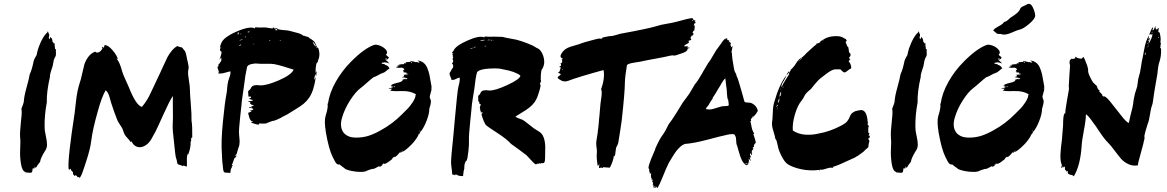

<svg xmlns="http://www.w3.org/2000/svg" viewBox="-20 -860 6031 992"><path d="M269.5 -606.7Q268.6 -602.9 268.6 -596.7Q268.6 -590.5 269 -584.8Q269.5 -579 268.6 -573.3Q267.6 -569.5 265.7 -566.7Q257.1 -554.3 254.3 -529.5Q253.3 -520 245.2 -497.6Q237.1 -475.2 238.1 -462.9Q220 -383.8 221.9 -331.4Q209.5 -265.7 210.5 -205.7Q210.5 -196.2 211.4 -186.7Q212.4 -177.1 217.6 -153.3Q222.9 -129.5 222.9 -112.4Q222.9 -95.2 213.3 -81L212.4 -80Q189.5 -42.9 187.6 -25.7Q186.7 -21.9 178.1 -11.9Q169.5 -1.9 168.6 4.8L166.7 2.9L164.8 1.9V4.8L165.7 7.6Q163.8 8.6 161.9 5.7Q161.9 2.9 159 0Q158.1 1.9 159 5.2Q160 8.6 158.6 9.5Q157.1 10.5 152.9 10Q148.6 9.5 148.6 10.5Q148.6 11.4 148.1 17.1Q147.6 22.9 146.2 27.1Q144.8 31.4 140 32.4Q135.2 33.3 125.2 31.9Q115.2 30.5 111.4 31.4L112.4 30.5Q112.4 29.5 111.4 28.6Q94.3 24.8 88.1 -14.8Q81.9 -54.3 84.3 -92.4Q86.7 -130.5 83.8 -152.4Q81.9 -174.3 89.5 -244.8Q94.3 -281.9 90.5 -298.1Q101 -323.8 102.9 -333.3Q103.8 -360 117.1 -407.6Q130.5 -455.2 133.3 -475.2Q137.1 -482.9 140 -491.4Q142.9 -500 145.2 -507.6Q147.6 -515.2 149.5 -524.3Q151.4 -533.3 153.3 -541.4Q155.2 -549.5 159 -557.6Q162.9 -565.7 166.7 -571.4Q166.7 -572.4 167.6 -572.4Q167.6 -574.3 169.5 -577.1Q171.4 -589.5 178.1 -611.4Q180 -617.1 181.9 -621Q190.5 -645.7 202.9 -665.7Q215.2 -685.7 221.9 -689.5Q225.7 -693.3 226.7 -698.1Q228.6 -698.1 229.5 -693.3L230.5 -689.5Q230.5 -690.5 231.4 -687.6Q233.3 -682.9 234.3 -682.9Q235.2 -677.1 232.9 -669.5Q230.5 -661.9 237.1 -657.1Q237.1 -660 239 -663.8Q241 -667.6 240 -669.5Q244.8 -668.6 243.8 -664.8L246.7 -661.9L249.5 -659Q248.6 -653.3 250.5 -651.4Q252.4 -649.5 250.5 -644.8L254.3 -641.9H253.3Q256.2 -641 256.2 -639Q258.1 -637.1 259 -634.3Q261.9 -635.2 263.8 -636.2Q262.9 -631.4 261.9 -628.6Q262.9 -622.9 263.8 -614.3Q263.8 -610.5 264.8 -604.8Q266.7 -605.7 269.5 -606.7Z M969.5 -237.1Q974.3 -210.5 973.3 -149.5Q969.5 -150.5 968.1 -145.7Q966.7 -141 967.6 -136.2Q968.6 -131.4 966.7 -129.5L964.8 -128.6Q966.7 -99 952.4 -61.9L951.4 -62.9L949.5 -64.8Q947.6 -59 946.7 -53.3Q944.8 -44.8 945.7 -22.9Q946.7 0 943.8 1Q942.9 1 941 0Q938.1 -1.9 927.6 -4.8Q926.7 -4.8 925.7 -2.9L923.8 -1.9Q919 -5.7 906.7 -8.6Q900 -10.5 898.1 -12.4Q896.2 -14.3 895.2 -21.4Q894.3 -28.6 893.3 -31.4Q890.5 -41 887.6 -51.4Q885.7 -59 879 -125.7Q870.5 -192.4 872.4 -219Q874.3 -243.8 873.3 -290.5Q872.4 -337.1 873.3 -361.9H871.4Q852.4 -331.4 824.3 -268.6Q796.2 -205.7 782.9 -179Q781 -175.2 773.8 -162.9Q766.7 -150.5 763.3 -143.8Q760 -137.1 752.9 -128.1Q745.7 -119 738.1 -113.3Q730.5 -107.6 721.9 -103.8Q701.9 -95.2 684.8 -102.9Q667.6 -110.5 660 -129.5Q658.1 -127.6 654.3 -126.7Q650.5 -134.3 640 -145.2Q629.5 -156.2 626.7 -161Q621.9 -167.6 617.6 -181Q613.3 -194.3 610.5 -199Q607.6 -204.8 597.1 -220Q586.7 -235.2 583.8 -245.7Q568.6 -283.8 554.3 -328.6Q553.3 -331.4 550 -343.8Q546.7 -356.2 544.3 -363.8Q541.9 -371.4 536.7 -381Q531.4 -390.5 525.7 -393.3Q505.7 -359 485.7 -286.7Q458.1 -189.5 451.4 -132.4Q446.7 -91.4 425.7 -27.6Q422.9 -19 416.7 0Q410.5 19 405.2 33.3Q400 47.6 392.4 59Q386.7 54.3 383.8 54.3L382.9 55.2L381 56.2Q380 55.2 378.6 51.9Q377.1 48.6 373.3 46.7Q369.5 43.8 363.8 49.5Q362.9 44.8 361.9 43.8Q361 42.9 360 42.9Q359 42.9 358.1 41.9Q357.1 41 357.1 38.1Q357.1 36.2 357.1 30.5Q354.3 26.7 352.4 24.3Q350.5 21.9 349.5 21.9Q348.6 21.9 348.1 21Q347.6 20 347.6 19Q345.7 17.1 345.7 13.3Q343.8 10.5 341 14.3Q339 17.1 337.1 16.7Q335.2 16.2 334.3 10.5Q329.5 -41 365.7 -276.2Q367.6 -287.6 371.4 -325.7Q375.2 -363.8 380.5 -388.6Q385.7 -413.3 393.3 -436.2Q398.1 -449.5 404.3 -478.6Q410.5 -507.6 415.7 -526.2Q421 -544.8 435.2 -564.8Q449.5 -584.8 471.4 -593.3Q479 -586.7 484.8 -588.6Q498.1 -589.5 509.5 -609.5Q509.5 -610.5 508.6 -611.9Q507.6 -613.3 506.7 -614.8Q505.7 -616.2 506.7 -617.1Q507.6 -618.1 511.9 -615.7Q516.2 -613.3 517.1 -614.3Q518.1 -615.2 518.6 -621Q519 -626.7 521 -626.7Q539 -627.6 562.4 -599.5Q585.7 -571.4 588.6 -554.3Q584.8 -554.3 581.9 -559V-558.1L585.7 -552.4Q598.1 -539 611.4 -490.5Q616.2 -474.3 629.5 -445.7Q642.9 -417.1 645.7 -409.5Q682.9 -315.2 713.3 -307.6Q741.9 -341.9 760 -382.9Q764.8 -392.4 806.7 -481.9Q809.5 -487.6 823.3 -518.1Q837.1 -548.6 845.2 -564.8Q853.3 -581 869 -599.5Q884.8 -618.1 900 -622.9V-620L921 -614.3L927.6 -605.7Q935.2 -597.1 936.2 -595.2Q941 -585.7 944.3 -566.2Q947.6 -546.7 949.5 -542.9Q949.5 -539 952.9 -525.2Q956.2 -511.4 954.3 -507.6Q950.5 -489.5 951.9 -475.2Q953.3 -461 957.1 -437.1Q961 -413.3 961 -402.9Q961 -379 965.7 -323.3Q970.5 -267.6 969.5 -237.1Z M1621.9 -544.8Q1625.7 -542.9 1619 -537.1Q1618.1 -536.2 1617.1 -535.2Q1613.3 -530.5 1611.4 -510Q1609.5 -489.5 1611.4 -482.9L1613.3 -486.7Q1613.3 -491.4 1614.3 -491.4L1616.2 -489.5Q1616.2 -488.6 1613.3 -465.7Q1611.4 -466.7 1611.9 -471.4Q1612.4 -476.2 1610.5 -477.1Q1605.7 -467.6 1602.9 -450.5L1605.7 -449.5Q1605.7 -455.2 1611.4 -461Q1601.9 -390.5 1577.1 -355.2Q1564.8 -337.1 1548.6 -323.8Q1532.4 -310.5 1506.7 -295.2Q1481 -280 1471.4 -273.3Q1464.8 -268.6 1451.4 -262.4Q1438.1 -256.2 1431.4 -251.4Q1424.8 -247.6 1409 -241Q1393.3 -234.3 1388.6 -235.2Q1387.6 -235.2 1381.4 -232.9Q1375.2 -230.5 1369 -228.1Q1362.9 -225.7 1362.9 -226.7Q1361.9 -221.9 1343.3 -221.4Q1324.8 -221 1321 -222.9Q1321 -221.9 1319.5 -220Q1318.1 -218.1 1318.1 -217.1Q1312.4 -214.3 1296.7 -220Q1281 -225.7 1279 -225.7Q1278.1 -227.6 1278.1 -229.5Q1285.7 -228.6 1288.6 -230.5Q1273.3 -233.3 1268.1 -253.3Q1262.9 -273.3 1261.9 -275.2Q1266.7 -275.2 1263.8 -279Q1274.3 -279 1281 -287.6Q1272.4 -287.6 1271.4 -290.5Q1273.3 -290.5 1275.2 -290.5Q1277.1 -290.5 1279.5 -291Q1281.9 -291.4 1284.3 -291.9Q1286.7 -292.4 1287.6 -293.3L1289.5 -294.3Q1284.8 -301 1277.1 -301.9Q1274.3 -301.9 1272.4 -301.9Q1270.5 -301.9 1268.6 -302.9Q1266.7 -303.8 1266.7 -305.7Q1266.7 -306.7 1271.4 -306.2Q1276.2 -305.7 1279.5 -305.2Q1282.9 -304.8 1282.9 -307.6Q1279 -308.6 1277.1 -310.5Q1277.1 -311.4 1285.7 -312.4L1292.4 -314.3Q1292.4 -315.2 1281.9 -318.6Q1271.4 -321.9 1271.4 -330.5Q1272.4 -330.5 1274.3 -330.5L1276.2 -331.4L1260 -334.3L1264.8 -336.2Q1281.9 -338.1 1286.7 -341Q1286.7 -343.8 1276.7 -346.2Q1266.7 -348.6 1266.2 -349.5Q1265.7 -350.5 1271.4 -352.4Q1277.1 -353.3 1277.1 -359Q1277.1 -361 1274.3 -361Q1271.4 -361 1267.6 -361Q1263.8 -361 1262.9 -361.9Q1263.8 -366.7 1262.9 -373.3Q1261.9 -380 1261.9 -383.8Q1261.9 -390.5 1267.6 -394.3Q1273.3 -398.1 1274.3 -401Q1280 -416.2 1294.3 -419Q1308.6 -421.9 1322.9 -419Q1356.2 -417.1 1421 -445.2Q1485.7 -473.3 1497.1 -500Q1435.2 -521 1397.1 -528.6Q1381.9 -531.4 1352.9 -530.5Q1323.8 -529.5 1309.5 -531.4Q1297.1 -533.3 1277.6 -528.6Q1258.1 -523.8 1256.2 -512.4Q1246.7 -470.5 1241.9 -425.7Q1240 -412.4 1237.1 -391.4Q1234.3 -370.5 1231.4 -351.9Q1228.6 -333.3 1227.6 -317.1Q1227.6 -316.2 1220.5 -251.9Q1213.3 -187.6 1215.2 -166.7Q1215.2 -161.9 1216.7 -149.5Q1218.1 -137.1 1218.1 -131Q1218.1 -124.8 1217.1 -114.8Q1216.2 -104.8 1211.4 -95.2Q1209.5 -85.7 1202.9 -64.8L1197.1 -59V-52.4L1202.9 -58.1L1199 -48.6Q1192.4 -45.7 1189.5 -38.6Q1186.7 -31.4 1183.8 -21.9Q1181 -12.4 1177.1 -7.6L1182.9 -6.7Q1181.9 -5.7 1176.2 3.8Q1179 5.7 1179 6.7Q1174.3 6.7 1172.4 16.2Q1170.5 25.7 1170.5 33.3Q1161 32.4 1154.8 32.4Q1148.6 32.4 1143.8 31.9Q1139 31.4 1136.2 26.7Q1133.3 21.9 1132.4 10.5Q1126.7 -37.1 1126.7 -60Q1121 -128.6 1132.4 -238.1Q1141.9 -333.3 1149.5 -371.4Q1151.4 -379 1152.4 -389Q1153.3 -399 1153.8 -406.7Q1154.3 -414.3 1155.7 -423.8Q1157.1 -433.3 1159 -441Q1160 -445.7 1164.3 -457.1Q1168.6 -468.6 1170 -476.2Q1171.4 -483.8 1170.5 -491.4Q1163.8 -490.5 1142.4 -484.3Q1121 -478.1 1106.7 -481Q1113.3 -485.7 1108.1 -497.6Q1102.9 -509.5 1103.8 -515.2Q1108.6 -517.1 1109 -519.5Q1109.5 -521.9 1108.6 -524.8Q1107.6 -527.6 1112.4 -531.4Q1115.2 -530.5 1116.2 -535.2Q1117.1 -540 1120 -540Q1126.7 -549.5 1121.9 -563.8Q1121 -562.9 1119 -558.6Q1117.1 -554.3 1116.7 -553.3Q1116.2 -552.4 1114.3 -553.3L1117.1 -561Q1120 -568.6 1122.9 -578.6Q1125.7 -588.6 1123.8 -595.2Q1122.9 -593.3 1121.9 -594.3Q1111.4 -601 1120 -612.4Q1121 -614.3 1122.9 -616.2Q1121.9 -616.2 1119.5 -614.8Q1117.1 -613.3 1116.2 -613.3Q1118.1 -626.7 1122.9 -636.2Q1133.3 -666.7 1201.9 -696.7Q1270.5 -726.7 1297.1 -713.3Q1297.1 -717.1 1298.1 -719Q1314.3 -717.1 1353.3 -718.1Q1355.2 -718.1 1372.4 -714.8Q1389.5 -711.4 1391.4 -715.2Q1389.5 -716.2 1387.6 -718.1Q1394.3 -717.1 1398.1 -716.2Q1398.1 -715.2 1397.1 -714.3Q1397.1 -714.3 1397.1 -712.4Q1397.1 -712.4 1411.4 -714.3Q1412.4 -709.5 1424.8 -707.1Q1437.1 -704.8 1453.3 -703.8Q1469.5 -702.9 1474.3 -701Q1478.1 -700 1485.7 -698.1Q1493.3 -696.2 1496.7 -695.2Q1500 -694.3 1507.1 -692.4Q1514.3 -690.5 1518.6 -689.5Q1522.9 -688.6 1529 -686.2Q1535.2 -683.8 1540 -680.5Q1544.8 -677.1 1549.5 -674.3Q1549.5 -677.1 1551.4 -675.2Q1552.4 -674.3 1552.9 -674.3Q1553.3 -674.3 1554.3 -674.3L1558.1 -673.3L1559 -672.4Q1561 -671.4 1562.9 -671.4Q1568.6 -670.5 1571.9 -669Q1575.2 -667.6 1578.1 -663.8Q1581 -660 1584.8 -657.1L1581.9 -661.9Q1582.9 -661 1599 -649.5Q1606.7 -643.8 1612.4 -628.6Q1618.1 -613.3 1624.8 -610.5Q1637.1 -575.2 1621.9 -544.8ZM1361 -660Q1359 -657.1 1360 -655.2Q1361 -653.3 1358.1 -653.3Q1357.1 -654.3 1357.1 -653.3Q1354.3 -651.4 1354.3 -653.3Q1348.6 -652.4 1348.6 -654.8Q1348.6 -657.1 1350.5 -661.9Q1353.3 -660 1361 -660ZM1341 -692.4 1348.6 -690.5Q1344.8 -688.6 1341 -692.4ZM1349.5 -698.1Q1343.8 -695.2 1340 -700ZM1341.9 -678.1Q1338.1 -676.2 1336.2 -679ZM1340 -670.5Q1337.1 -669.5 1336.2 -671.4ZM1333.3 -701Q1340 -701.9 1338.1 -696.2L1332.4 -697.1ZM1334.3 -677.1Q1329.5 -674.3 1325.7 -678.1ZM1332.4 -690.5H1324.8V-691.4L1326.7 -692.4Q1326.7 -691.4 1329.5 -691.4Q1332.4 -692.4 1332.4 -690.5ZM1316.2 -701Q1315.2 -701 1315.2 -700ZM1315.2 -700Q1316.2 -701 1321 -700.5Q1325.7 -700 1327.6 -700Q1322.9 -694.3 1315.2 -698.1ZM1322.9 -693.3H1320ZM1311.4 -699Q1307.6 -697.1 1305.7 -700ZM1304.8 -674.3 1298.1 -675.2 1303.8 -680Q1304.8 -678.1 1304.8 -674.3ZM1304.8 -658.1Q1304.8 -656.2 1301.9 -656.2Q1298.1 -655.2 1298.1 -657.1Q1298.1 -658.1 1300 -659ZM1273.3 -697.1Q1296.2 -699 1300 -701Q1290.5 -691.4 1273.3 -696.2ZM1262.9 -697.1Q1261.9 -696.2 1260 -695.7Q1258.1 -695.2 1258.1 -694.3H1261V-692.4Q1267.6 -693.3 1271.4 -696.2ZM1249.5 -670.5Q1246.7 -672.4 1244.8 -672.4Q1245.7 -666.7 1248.6 -665.7ZM1228.6 -661 1226.7 -659Q1227.6 -660 1223.8 -661.9L1225.7 -663.8Q1227.6 -661.9 1228.6 -661ZM1224.8 -687.6Q1224.8 -686.7 1223.3 -684.8Q1221.9 -682.9 1223.8 -681.9Q1223.8 -682.9 1225.7 -683.8Q1227.6 -685.7 1225.7 -686.7ZM1206.7 -689.5H1204.8Q1212.4 -686.7 1215.2 -692.4Q1211.4 -693.3 1206.7 -689.5ZM1206.7 -661 1198.1 -659Q1202.9 -664.8 1206.7 -662.9ZM1208.6 -673.3Q1203.8 -672.4 1201.9 -672.4Q1203.8 -676.2 1208.6 -675.2ZM1210.5 -681.9Q1214.3 -684.8 1216.2 -687.6Q1208.6 -689.5 1206.7 -682.9ZM1211.4 -678.1Q1212.4 -679 1215.2 -683.8L1216.2 -681V-680L1214.3 -679ZM1219 -622.9 1226.7 -629.5 1223.8 -630.5Q1221.9 -628.6 1219 -627.1Q1216.2 -625.7 1215.2 -623.8ZM1231.4 -653.3Q1232.4 -654.3 1233.3 -656.2Q1223.8 -656.2 1215.2 -650.5Q1217.1 -650.5 1221 -651.4Q1224.8 -652.4 1228.1 -653.3Q1231.4 -654.3 1231.4 -653.3ZM1234.3 -663.8 1233.3 -661.9 1230.5 -661Q1231.4 -661.9 1235.2 -665.7H1236.2H1237.1ZM1239 -655.2 1236.2 -656.2Q1238.1 -662.9 1244.8 -660Q1243.8 -659 1241.9 -657.6Q1240 -656.2 1239 -655.2ZM1246.7 -643.8Q1245.7 -643.8 1245.7 -644.8Q1242.9 -645.7 1242.9 -646.7Q1242.9 -647.6 1242.9 -649.5Q1246.7 -646.7 1247.6 -647.6ZM1250.5 -655.2 1245.7 -656.2Q1249.5 -660 1251.4 -659ZM1252.4 -659Q1253.3 -664.8 1261 -663.8Q1255.2 -658.1 1252.4 -659ZM1259 -634.3 1255.2 -635.2Q1258.1 -639 1261.9 -637.1ZM1270.5 -661.9 1271.4 -665.7Q1273.3 -664.8 1274.3 -662.9Q1271.4 -663.8 1270.5 -661.9ZM1277.1 -666.7Q1278.1 -665.7 1285.7 -668.6ZM1281 -656.2Q1289.5 -661 1292.4 -656.2H1289.5Q1286.7 -656.2 1284.3 -655.7Q1281.9 -655.2 1281 -656.2ZM1293.3 -630.5Q1294.3 -633.3 1290.5 -634.3L1289.5 -631.4ZM1277.1 -673.3 1272.4 -674.3Q1281 -680 1296.2 -677.1L1287.6 -676.2Q1279 -674.3 1277.1 -673.3ZM1311.4 -634.3H1308.6L1306.7 -633.3Q1303.8 -633.3 1304.8 -633.3Q1304.8 -635.2 1297.1 -635.2Q1298.1 -636.2 1298.1 -637.6Q1298.1 -639 1299 -640Q1297.1 -641 1302.9 -641.9Q1304.8 -641.9 1309.5 -641Q1313.3 -641 1313.3 -641.9Q1322.9 -639 1311.4 -634.3ZM1316.2 -654.3Q1313.3 -658.1 1310.5 -659L1316.2 -663.8Q1320 -659 1321 -659ZM1314.3 -670.5H1318.1Q1316.2 -668.6 1314.3 -670.5ZM1307.6 -675.2 1308.6 -679Q1311.4 -678.1 1321.9 -677.1Q1317.1 -673.3 1307.6 -675.2ZM1326.7 -652.4Q1321 -653.3 1324.8 -661.9Q1327.6 -657.1 1326.7 -652.4ZM1332.4 -661.9Q1333.3 -661.9 1334.3 -661Q1340 -658.1 1338.1 -656.2L1340 -654.3Q1339 -653.3 1336.7 -652.9Q1334.3 -652.4 1334.3 -651.4Q1330.5 -653.3 1329.5 -654.8Q1328.6 -656.2 1330.5 -658.6Q1332.4 -661 1332.4 -661.9ZM1341 -636.2Q1330.5 -633.3 1331.4 -639L1341.9 -638.1ZM1341.9 -658.1Q1342.9 -661.9 1346.7 -661L1344.8 -657.1ZM1357.1 -646.7Q1350.5 -642.9 1346.7 -648.6ZM1353.3 -638.1 1361.9 -636.2Q1357.1 -633.3 1353.3 -638.1ZM1376.2 -649.5Q1378.1 -653.3 1371.4 -652.4V-649.5ZM1376.2 -635.2 1382.9 -634.3Q1379 -632.4 1376.2 -635.2ZM1382.9 -652.4 1370.5 -658.1Q1371.4 -659 1373.8 -659.5Q1376.2 -660 1377.1 -661Q1381.9 -658.1 1382.9 -658.1ZM1430.5 -649.5Q1430.5 -655.2 1423.8 -653.3Q1425.7 -651.4 1430.5 -649.5ZM1396.2 -658.1Q1405.7 -655.2 1406.7 -653.3Q1404.8 -654.3 1401.9 -654.3Q1399 -654.3 1397.6 -655.2Q1396.2 -656.2 1396.2 -658.1ZM1406.7 -703.8H1414.3L1410.5 -708.6L1407.6 -710.5L1403.8 -708.6Q1399 -703.8 1406.7 -703.8ZM1423.8 -639Q1431.4 -640 1431.4 -634.3Q1425.7 -636.2 1423.8 -639ZM1432.4 -660ZM1431.4 -660 1432.4 -663.8 1442.9 -660Q1440 -658.1 1431.4 -660ZM1612.4 -619Q1611.4 -621 1611.4 -622.9L1612.4 -621.9Q1602.9 -640 1595.2 -644.8Q1602.9 -623.8 1612.4 -619ZM1613.3 -612.4 1616.2 -610.5 1615.2 -616.2 1613.3 -615.2Z M2207.6 -401.9Q2209.5 -401.9 2209.5 -403.8Q2209.5 -405.7 2210.5 -406.7Q2210.5 -399 2206.7 -385.7Q2202.9 -372.4 2201 -364.3Q2199 -356.2 2204.8 -344.8Q2208.6 -339 2203.8 -318.1Q2203.8 -318.1 2198.1 -297.1Q2198.1 -272.4 2184.3 -236.7Q2170.5 -201 2153.3 -179Q2153.3 -179 2153.3 -183.8Q2152.4 -181 2151 -177.1Q2149.5 -173.3 2147.6 -170Q2145.7 -166.7 2143.8 -162.9Q2141.9 -163.8 2142.4 -166.2Q2142.9 -168.6 2141 -169.5Q2140 -161.9 2141 -160Q2126.7 -134.3 2106.2 -113.3Q2085.7 -92.4 2072.4 -83.3Q2059 -74.3 2058.1 -75.2Q2057.1 -80 2061 -82.9Q2059 -83.8 2057.6 -80Q2056.2 -76.2 2052.9 -72.4Q2049.5 -68.6 2048.6 -69.5Q2049.5 -74.3 2052.4 -77.1L2049.5 -75.2Q2045.7 -73.3 2040 -66.2Q2034.3 -59 2028.1 -53.8Q2021.9 -48.6 2018.1 -47.6V-51.4Q2015.2 -49.5 2012.9 -47.1Q2010.5 -44.8 2005.7 -42.9Q2004.8 -41.9 2009.5 -41Q2007.6 -39 2001.4 -34.3Q1995.2 -29.5 1991.9 -27.1Q1988.6 -24.8 1983.3 -21Q1978.1 -17.1 1972.9 -15.2Q1967.6 -13.3 1961.9 -12.4Q1961.9 -14.3 1962.9 -15.2Q1961.9 -16.2 1961 -17.1Q1959 -10.5 1951.4 -3.3Q1943.8 3.8 1938.1 0L1944.8 -4.8Q1943.8 -4.8 1934.8 0.5Q1925.7 5.7 1916.7 10Q1907.6 14.3 1904.8 12.4L1898.1 14.3Q1891.4 16.2 1884.3 18.6Q1877.1 21 1876.2 21.9Q1862.9 31.4 1818.1 26.7Q1774.3 21 1758.1 9.5Q1762.9 9.5 1763.8 9.5Q1758.1 8.6 1752.9 4.3Q1747.6 0 1741 -4.8Q1734.3 -9.5 1731.4 -12.4Q1730.5 -9.5 1734.3 -8.6Q1727.6 -9.5 1722.9 -11.9Q1718.1 -14.3 1714.8 -19.5Q1711.4 -24.8 1709.5 -28.1Q1707.6 -31.4 1704.3 -38.6Q1701 -45.7 1699 -48.6Q1679 -88.6 1663.8 -175.2Q1654.3 -232.4 1661.9 -260Q1678.1 -310.5 1671.4 -324.8Q1672.4 -324.8 1674.3 -323.8Q1681.9 -379 1714.3 -436.7Q1746.7 -494.3 1793.3 -541Q1860 -608.6 1911.4 -627.6Q1922.9 -631.4 1941.4 -624.8Q1960 -618.1 1971.9 -605.2Q1983.8 -592.4 1978.1 -581.9Q1968.6 -578.1 1985.7 -566.7Q1987.6 -565.7 1989.5 -563.8Q1983.8 -548.6 1971.4 -553.3V-551.4Q1985.7 -541 1991.4 -531.4Q1980 -538.1 1961 -538.1Q1962.9 -537.1 1963.8 -535.2Q1961 -537.1 1953.3 -536.2L1952.4 -534.3Q1952.4 -532.4 1952.4 -531.4Q1954.3 -530.5 1957.1 -530Q1960 -529.5 1962.9 -529Q1965.7 -528.6 1968.6 -527.6Q1969.5 -524.8 1970.5 -524.8Q1986.7 -521 1992.4 -505.7Q1986.7 -503.8 1977.1 -494.8Q1967.6 -485.7 1958.1 -482.9Q1949.5 -481 1934.3 -471.9Q1919 -462.9 1911.4 -461.9Q1900 -454.3 1876.7 -433.3Q1853.3 -412.4 1842.9 -404.8Q1818.1 -386.7 1789 -341.9Q1760 -297.1 1746.7 -250Q1733.3 -202.9 1756.2 -173.3Q1778.1 -149.5 1816.7 -149Q1855.2 -148.6 1886.2 -159Q1917.1 -169.5 1948.6 -187.6Q2009.5 -221 2058.1 -270.5Q2078.1 -290.5 2087.6 -300Q2097.1 -309.5 2111 -330Q2124.8 -350.5 2127.6 -367.6Q2125.7 -368.6 2124.8 -368.6Q2128.6 -369.5 2130.5 -371.4Q2101.9 -391.4 2049.5 -389.5Q2003.8 -387.6 1994.3 -393.3Q2000 -393.3 2005.7 -401.9Q1991.4 -398.1 1986.7 -401.9Q2004.8 -403.8 2010.5 -410.5Q2004.8 -410.5 2000 -406.7Q2000 -409.5 2000.5 -409.5Q2001 -409.5 2002.4 -409.5Q2003.8 -409.5 2006.2 -410.5Q2008.6 -411.4 2010.5 -413.3Q2000 -413.3 2000 -415.2Q2005.7 -415.2 2007.6 -418.1Q2005.7 -418.1 2002.9 -417.1Q2001 -416.2 2000 -416.2V-418.1Q2004.8 -424.8 2018.1 -428.1Q2031.4 -431.4 2044.8 -435.2Q2058.1 -439 2061 -446.7Q2061 -447.6 2060 -449.5Q2066.7 -449.5 2071 -451.4Q2075.2 -453.3 2078.1 -454.3Q2078.1 -453.3 2075.2 -450.5Q2081 -449.5 2085.7 -455.2Q2083.8 -457.1 2053.3 -461.9Q2054.3 -461.9 2054.8 -461.9Q2055.2 -461.9 2056.2 -461.9Q2061 -462.9 2062.4 -463.3Q2063.8 -463.8 2066.7 -465.2Q2069.5 -466.7 2068.6 -468.6Q2067.6 -470.5 2064.8 -473.3Q2087.6 -475.2 2091.4 -478.1Q2083.8 -480 2079 -480Q2079 -481 2080 -482.4Q2081 -483.8 2081 -484.8Q2063.8 -486.7 2063.8 -485.7Q2067.6 -487.6 2067.6 -489.5Q2056.2 -491.4 2068.6 -500Q2069.5 -501 2067.6 -502.9L2066.7 -504.8Q2061.9 -510.5 2054.3 -510.5Q2046.7 -510.5 2040 -509.5L2035.2 -510.5Q2028.6 -510.5 2025.7 -512.4Q2025.7 -513.3 2029.5 -514.8Q2033.3 -516.2 2038.1 -518.1Q2042.9 -520 2044.8 -521.9Q2044.8 -522.9 2041.4 -521.9Q2038.1 -521 2035.2 -520.5Q2032.4 -520 2032.4 -521Q2041.9 -528.6 2067.6 -528.6Q2067.6 -531.4 2067.6 -533.3Q2076.2 -533.3 2078.1 -535.2Q2075.2 -537.1 2074.3 -538.1Q2078.1 -538.1 2104.8 -541Q2101.9 -541.9 2099 -545.7Q2116.2 -542.9 2130.5 -538.1L2129.5 -540Q2130.5 -540 2138.6 -538.1Q2146.7 -536.2 2148.6 -535.2Q2146.7 -537.1 2143.8 -540Q2145.7 -541 2147.6 -541Q2141 -542.9 2137.1 -547.6Q2155.2 -545.7 2168.1 -535.7Q2181 -525.7 2188.1 -507.6Q2195.2 -489.5 2198.6 -474.3Q2201.9 -459 2205.2 -437.6Q2208.6 -416.2 2210.5 -407.6H2209.5Q2207.6 -407.6 2207.6 -405.7Q2207.6 -403.8 2207.6 -401.9ZM2079 -529.5 2077.1 -530.5H2071.4L2070.5 -529.5ZM2021.9 -420Q2020 -416.2 2015.2 -418.1ZM2021 -411.4V-413.3H2014.3V-410.5Q2018.1 -408.6 2021 -411.4ZM2075.2 -449.5H2079Q2077.1 -447.6 2075.2 -449.5ZM2079 -471.4Q2081.9 -469.5 2085.7 -471.4ZM2104.8 -535.2H2108.6Q2107.6 -538.1 2107.6 -540Q2106.7 -540 2104.8 -541Q2103.8 -538.1 2104.8 -535.2ZM1981.9 -556.2Q1979 -557.1 1975.2 -558.6Q1971.4 -560 1968.6 -561Q1972.4 -556.2 1980 -555.2ZM1662.9 -194.3Q1662.9 -188.6 1664.8 -186.7Q1663.8 -192.4 1662.9 -194.3ZM1955.2 -9.5V-12.4H1953.3V-9.5ZM1970.5 -18.1 1966.7 -20H1970.5ZM2148.6 -181.9Q2150.5 -183.8 2150.5 -185.7Q2148.6 -185.7 2147.6 -184.8Q2146.7 -183.8 2147.6 -181H2148.6Z M2783.8 -161Q2791.4 -147.6 2794.3 -130.5Q2797.1 -113.3 2797.1 -102.4Q2797.1 -91.4 2796.7 -70Q2796.2 -48.6 2796.2 -41Q2796.2 -24.8 2791.4 -20Q2786.7 -15.2 2778.1 -17.1Q2775.2 -18.1 2775.2 -16.2Q2775.2 -14.3 2774.3 -14.3Q2773.3 -14.3 2771 -15.7Q2768.6 -17.1 2767.6 -17.1Q2766.7 -17.1 2766.2 -15.2Q2765.7 -13.3 2763.8 -14.3Q2760 -15.2 2758.1 -13.8Q2756.2 -12.4 2755.2 -14.3Q2754.3 -15.2 2752.4 -12.4Q2750.5 -9.5 2748.6 -10.5Q2739 -15.2 2720.5 -36.2Q2701.9 -57.1 2700 -58.1Q2688.6 -67.6 2661.9 -86.7Q2635.2 -105.7 2621 -116.2Q2598.1 -141.9 2547.6 -174.3Q2497.1 -206.7 2490.5 -214.3Q2487.6 -217.1 2485.7 -221.9Q2479 -233.3 2472.9 -251.4Q2466.7 -269.5 2468.6 -270.5Q2468.6 -273.3 2471 -274.8Q2473.3 -276.2 2474.8 -276.7Q2476.2 -277.1 2475.2 -278.1Q2466.7 -280 2463.8 -280Q2462.9 -281 2463.8 -281.9Q2464.8 -282.9 2464.8 -284.8Q2462.9 -284.8 2461.9 -288.1Q2461 -291.4 2460.5 -297.1Q2460 -302.9 2459 -306.7Q2460 -306.7 2461 -311.4Q2461.9 -316.2 2464.8 -318.1Q2464.8 -320 2461.9 -321.4Q2459 -322.9 2457.6 -323.3Q2456.2 -323.8 2456.2 -324.8Q2458.1 -325.7 2456.2 -331.4Q2454.3 -337.1 2450.5 -337.1Q2451.4 -339 2451 -348.6Q2450.5 -358.1 2450.5 -360Q2450.5 -364.8 2452.9 -367.1Q2455.2 -369.5 2457.6 -371.4Q2460 -373.3 2461 -376.2Q2465.7 -390.5 2479.5 -392.9Q2493.3 -395.2 2506.7 -392.4Q2536.2 -390.5 2601.9 -421Q2667.6 -451.4 2668.6 -469.5Q2641 -491.4 2578.1 -501.9Q2559 -508.6 2508.1 -505.7Q2457.1 -502.9 2444.8 -486.7Q2437.1 -461 2430.5 -399Q2428.6 -387.6 2422.9 -352.9Q2417.1 -318.1 2416.2 -299Q2416.2 -297.1 2409 -227.6Q2401.9 -158.1 2402.9 -139Q2403.8 -110.5 2400.5 -83.3Q2397.1 -56.2 2395.2 -43.8L2391.4 -30.5Q2385.7 -28.6 2382.4 -18.1Q2379 -7.6 2379 1.9V10.5Q2377.1 15.2 2374.8 29.5Q2372.4 43.8 2372.4 49.5Q2369.5 50.5 2357.6 49Q2345.7 47.6 2341 43.8Q2335.2 40 2334.3 40.5Q2333.3 41 2332.4 43.8Q2331.4 46.7 2330.5 46.2Q2329.5 45.7 2329.5 44.8Q2329.5 42.9 2323.8 42.9Q2316.2 42.9 2316.2 39Q2316.2 28.6 2313.3 9.5Q2310.5 -9.5 2310.5 -21.9Q2310.5 -48.6 2322.9 -164.8Q2323.8 -175.2 2329.5 -238.6Q2335.2 -301.9 2340.5 -352.9Q2345.7 -403.8 2348.6 -412.4Q2357.1 -442.9 2355.2 -459Q2345.7 -458.1 2335.2 -451.9Q2324.8 -445.7 2312.4 -447.6Q2312.4 -453.3 2307.1 -464.3Q2301.9 -475.2 2302.9 -482.9Q2304.8 -485.7 2306.7 -488.6Q2308.6 -491.4 2310 -494.3Q2311.4 -497.1 2313.3 -501Q2316.2 -504.8 2316.2 -507.6L2318.1 -505.7Q2323.8 -514.3 2320 -527.6Q2318.1 -525.7 2318.1 -528.6Q2318.1 -528.6 2315.2 -531.4Q2321.9 -540 2321.4 -545.2Q2321 -550.5 2318.1 -555.2Q2317.1 -555.2 2318.6 -557.1Q2320 -559 2321 -561Q2322.9 -562.9 2320 -567.1Q2317.1 -571.4 2321 -576.2Q2320 -576.2 2320 -577.1Q2320 -578.1 2316.2 -577.1Q2315.2 -578.1 2317.1 -580Q2319 -581.9 2321 -583.3Q2322.9 -584.8 2321.9 -585.7L2320 -584.8Q2317.1 -584.8 2316.2 -584.8Q2313.3 -587.6 2323.8 -599Q2334.3 -623.8 2396.2 -651Q2458.1 -678.1 2482.9 -666.7Q2482.9 -670.5 2483.8 -671.4Q2499 -669.5 2535.2 -670.5Q2553.3 -670.5 2576.2 -669.5L2591.4 -665.7Q2605.7 -662.9 2623.3 -659.5Q2641 -656.2 2646.7 -655.2Q2669.5 -649.5 2701.4 -637.6Q2733.3 -625.7 2749.5 -614.3Q2756.2 -611.4 2762.9 -607.6Q2777.1 -598.1 2786.7 -571.4Q2798.1 -538.1 2784.8 -509.5L2780 -501.9Q2776.2 -497.1 2774.8 -477.6Q2773.3 -458.1 2774.3 -451.4L2773.3 -447.6Q2775.2 -445.7 2775.2 -442.4Q2775.2 -439 2774.3 -437.1Q2773.3 -435.2 2771.9 -432.4Q2770.5 -429.5 2769.5 -426.7L2773.3 -419L2772.4 -415.2Q2772.4 -411.4 2771 -406.2Q2769.5 -401 2767.6 -393.8Q2765.7 -386.7 2762.9 -378.6Q2760 -370.5 2757.6 -362.9Q2755.2 -355.2 2751 -347.6Q2746.7 -340 2742.9 -333.3Q2731.4 -317.1 2715.7 -304.8Q2700 -292.4 2676.7 -278.6Q2653.3 -264.8 2643.8 -258.1Q2642.9 -258.1 2642.9 -257.1Q2654.3 -249.5 2667.6 -245.7Q2681 -241.9 2690.5 -234.3Q2700 -227.6 2715.7 -214.8Q2731.4 -201.9 2738.1 -197.1Q2742.9 -193.3 2753.8 -187.1Q2764.8 -181 2771.9 -175.2Q2779 -169.5 2783.8 -161ZM2398.1 -617.1Q2397.1 -617.1 2394.8 -616.2Q2392.4 -615.2 2390.5 -615.2Q2395.2 -621 2398.1 -619ZM2516.2 -654.3 2515.2 -651.4 2521 -650.5Q2521.9 -655.2 2516.2 -654.3ZM2501.9 -654.3Q2499 -653.3 2498.1 -652.4H2510.5L2511.4 -653.3Q2508.6 -656.2 2501.9 -654.3ZM2464.8 -651.4 2460 -649.5Q2468.6 -647.6 2487.6 -653.3Q2481.9 -654.3 2477.1 -654.3ZM2421 -610.5Q2421.9 -611.4 2422.9 -613.3Q2418.1 -613.3 2405.7 -606.7Q2407.6 -606.7 2411.4 -608.1Q2415.2 -609.5 2417.1 -609.5ZM2433.3 -615.2Q2437.1 -616.2 2438.1 -618.1Q2435.2 -619 2431 -617.1Q2426.7 -615.2 2425.7 -613.3L2429.5 -614.3ZM2441.9 -616.2 2440 -617.1Q2441 -621.9 2449.5 -620Q2444.8 -615.2 2441.9 -616.2ZM2449.5 -646.7 2443.8 -648.6 2446.7 -649.5Q2448.6 -651.4 2451.4 -650.5L2458.1 -649.5Q2455.2 -647.6 2449.5 -646.7ZM2459 -630.5Q2467.6 -636.2 2481.9 -632.4L2474.3 -631.4Q2465.7 -630.5 2463.8 -629.5ZM2486.7 -621Q2492.4 -620 2491.4 -623.8L2486.7 -622.9L2481.9 -621ZM2492.4 -631.4 2496.2 -633.3Q2498.1 -633.3 2498.6 -633.3Q2499 -633.3 2501.4 -632.9Q2503.8 -632.4 2505.7 -632.4Q2503.8 -631.4 2500.5 -631Q2497.1 -630.5 2494.8 -630.5Q2492.4 -630.5 2492.4 -631.4ZM2509.5 -633.3 2516.2 -632.4Q2512.4 -631.4 2509.5 -633.3ZM2518.1 -633.3 2524.8 -632.4Q2518.1 -630.5 2518.1 -633.3ZM2522.9 -653.3 2528.6 -651.4Q2530.5 -651.4 2531.4 -652.4Z M2885.7 -501.9Q2882.9 -501 2883.3 -500Q2883.8 -499 2884.8 -498.6Q2885.7 -498.1 2885.7 -499Q2885.7 -499 2889.5 -501.9Q2889.5 -501.9 2885.7 -501.9ZM3563.8 -728.6Q3563.8 -728.6 3568.6 -727.6Q3570.5 -726.7 3570 -724.3Q3569.5 -721.9 3568.6 -714.8Q3567.6 -707.6 3567.6 -702.9Q3561.9 -702.9 3558.1 -689.5Q3561.9 -688.6 3562.9 -687.6Q3563.8 -676.2 3552.4 -675.2Q3553.3 -673.3 3551.4 -671Q3549.5 -668.6 3548.1 -666.7Q3546.7 -664.8 3548.6 -662.9Q3549.5 -656.2 3552.4 -654.3L3547.6 -652.4Q3538.1 -650.5 3537.1 -647.6L3538.1 -644.8Q3541.9 -641 3536.7 -637.6Q3531.4 -634.3 3523.3 -630Q3515.2 -625.7 3515.2 -621Q3518.1 -620 3522.4 -620.5Q3526.7 -621 3530.5 -620.5Q3534.3 -620 3535.2 -618.1Q3529.5 -613.3 3530.5 -613.8Q3531.4 -614.3 3540 -614.3Q3541.9 -614.3 3542.9 -613.3Q3544.8 -611.4 3541.9 -611.4L3533.3 -609.5Q3532.4 -602.9 3529.5 -599Q3526.7 -595.2 3520.5 -591.9Q3514.3 -588.6 3510.5 -587.1Q3506.7 -585.7 3494.8 -581.9Q3482.9 -578.1 3478.1 -576.2Q3465.7 -571.4 3461 -573.3Q3456.2 -575.2 3442.9 -572.4Q3416.2 -565.7 3365.7 -556.7Q3315.2 -547.6 3290.5 -541.9Q3286.7 -541 3273.3 -539Q3260 -537.1 3249.5 -535.2Q3239 -533.3 3229.5 -530Q3220 -526.7 3219 -521.9Q3209.5 -465.7 3208.6 -435.2Q3208.6 -386.7 3192.4 -239Q3191.4 -228.6 3184.3 -184.3Q3177.1 -140 3175.2 -126.7Q3174.3 -117.1 3167.6 -105.7Q3161.9 -97.1 3160.5 -78.6Q3159 -60 3156.2 -52.4Q3153.3 -52.4 3153.3 -55.2Q3153.3 -57.1 3152.4 -58.1Q3147.6 -23.8 3130.5 6.7Q3128.6 5.7 3113.8 5.2Q3099 4.8 3095.2 3.8Q3095.2 4.8 3094.8 6.2Q3094.3 7.6 3094.3 8.6Q3086.7 3.8 3075.2 8.6Q3074.3 8.6 3074.8 3.3Q3075.2 -1.9 3076.2 -6.7Q3077.1 -11.4 3076.2 -11.4Q3076.2 -13.3 3072.4 -6.7Q3068.6 -1.9 3067.6 -3.8Q3061.9 -46.7 3062.9 -57.1Q3065.7 -83.8 3061 -105.7Q3060 -120 3061 -129Q3061.9 -138.1 3065.2 -156.2Q3068.6 -174.3 3068.6 -181Q3069.5 -187.6 3071 -198.6Q3072.4 -209.5 3073.3 -221Q3074.3 -232.4 3075.2 -244.3Q3076.2 -256.2 3077.6 -267.1Q3079 -278.1 3079 -284.8Q3082.9 -334.3 3085.7 -347.6Q3092.4 -388.6 3085.7 -398.1Q3106.7 -459 3098.1 -498.1Q2962.9 -461 2917.1 -442.9Q2893.3 -433.3 2870.5 -449.5Q2855.2 -459 2865.7 -465.7Q2873.3 -470.5 2875.7 -473.3Q2878.1 -476.2 2875.2 -479Q2874.3 -480 2870.5 -481Q2860 -483.8 2865.7 -486.7Q2871.4 -488.6 2873.8 -499.5Q2876.2 -510.5 2879 -510.5Q2869.5 -513.3 2869.5 -515.2Q2879 -519 2879 -522.9Q2878.1 -524.8 2878.1 -527.1Q2878.1 -529.5 2877.1 -529.5Q2875.2 -533.3 2872.4 -529.5Q2872.4 -532.4 2873.8 -532.4Q2875.2 -532.4 2876.7 -531.9Q2878.1 -531.4 2880 -533.3Q2888.6 -541.9 2881.9 -553.3Q2887.6 -553.3 2888.6 -556.2Q2869.5 -563.8 2879.5 -581Q2889.5 -598.1 2903.8 -607.6Q2914.3 -614.3 2927.6 -618.6Q2941 -622.9 2958.1 -627.6Q2975.2 -632.4 2983.8 -636.2Q2996.2 -641 3035.7 -651.4Q3075.2 -661.9 3075.2 -661Q3084.8 -659 3091.4 -661Q3090.5 -663.8 3091.4 -664.8Q3094.3 -666.7 3104.3 -668.6Q3114.3 -670.5 3123.8 -672.4Q3133.3 -674.3 3136.2 -673.3Q3142.9 -673.3 3161.9 -679Q3181 -684.8 3185.7 -685.7Q3326.7 -711.4 3371.4 -724.8Q3394.3 -732.4 3424.3 -737.1Q3454.3 -741.9 3475.2 -747.6Q3540 -765.7 3558.1 -766.7Q3560 -757.1 3574.3 -752.4Q3574.3 -750.5 3571.4 -750.5L3569.5 -748.6Q3569.5 -747.6 3571.9 -745.7Q3574.3 -743.8 3574.3 -741Q3566.7 -740 3566.2 -735.2Q3565.7 -730.5 3563.8 -728.6ZM3557.1 -686.7Q3555.2 -685.7 3552.4 -687.6ZM3556.2 -751.4Q3561.9 -750.5 3561.9 -754.3L3556.2 -755.2Z M3753.3 -649.5Q3752.4 -646.7 3748.6 -645.7Q3748.6 -648.6 3751.4 -650.5Q3751.4 -650.5 3752.4 -650.5ZM3869.5 -252.4ZM3872.4 -255.2Q3871.4 -254.3 3869.5 -252.4V-254.3Q3869.5 -254.3 3870.5 -256.2Q3871.4 -256.2 3872.4 -255.2ZM3867.6 -70.5Q3868.6 -69.5 3868.6 -67.6H3866.7Q3866.7 -68.6 3867.6 -70.5ZM3851.4 -18.1ZM3851.4 -17.1Q3851.4 -17.1 3851.4 -17.1ZM3850.5 -24.8Q3851.4 -23.8 3851.4 -21Q3851.4 -18.1 3851.4 -17.1H3849.5L3850.5 -19Q3851.4 -23.8 3850.5 -24.8ZM3851.4 -17.1ZM3367.6 112.4ZM3367.6 112.4Q3368.6 112.4 3368.6 110.5Q3369.5 112.4 3367.6 112.4ZM3355.2 108.6Q3359 106.7 3360 106.7Q3360 107.6 3359.5 108.1Q3359 108.6 3358.1 109.5L3357.1 110.5ZM3877.1 -168.6Q3874.3 -168.6 3872.4 -166.7Q3882.9 -139 3884.8 -121.9Q3871.4 -111.4 3876.2 -99L3874.3 -98.1L3873.3 -101.9Q3864.8 -95.2 3873.3 -91.4Q3873.3 -90.5 3870.5 -88.1Q3867.6 -85.7 3867.6 -82.9Q3863.8 -84.8 3865.7 -83.8Q3862.9 -79 3864.3 -70Q3865.7 -61 3864.8 -59Q3861.9 -58.1 3858.1 -68.6Q3854.3 -65.7 3854.8 -62.4Q3855.2 -59 3857.6 -53.8Q3860 -48.6 3860 -46.7Q3855.2 -45.7 3853.3 -47.6Q3859 -30.5 3858.1 -29.5L3857.1 -28.6Q3853.3 -37.1 3846.7 -41Q3852.4 -31.4 3846.7 -18.1Q3845.7 -17.1 3845.7 -11.4Q3845.7 -6.7 3840 -9.5Q3838.1 -10.5 3838.6 -10Q3839 -9.5 3838.6 -8.1Q3838.1 -6.7 3838.1 -5.7Q3824.8 -10.5 3814.8 -29Q3804.8 -47.6 3796.7 -78.1Q3788.6 -108.6 3785.7 -114.3Q3783.8 -121.9 3783.8 -131Q3783.8 -140 3782.4 -147.6Q3781 -155.2 3775.2 -164.8Q3766.7 -168.6 3753.3 -166.7Q3740 -164.8 3717.1 -159Q3694.3 -153.3 3692.4 -153.3Q3678.1 -149.5 3640 -139.5Q3601.9 -129.5 3572.4 -123.8Q3542.9 -118.1 3518.1 -116.2Q3512.4 -114.3 3507.1 -111Q3501.9 -107.6 3497.1 -103.8Q3492.4 -100 3486.7 -93.8Q3481 -87.6 3477.1 -83.3Q3473.3 -79 3468.1 -71Q3462.9 -62.9 3460 -58.6Q3457.1 -54.3 3451.4 -44.8Q3445.7 -35.2 3444.3 -32.9Q3442.9 -30.5 3437.1 -21Q3431.4 -11.4 3431.4 -9.5Q3421.9 8.6 3405.2 51Q3388.6 93.3 3376.2 112.4V111.4Q3376.2 110.5 3376.2 109.5Q3375.2 112.4 3373.3 112.4Q3376.2 107.6 3373.3 106.7Q3372.4 107.6 3370.5 107.6Q3370.5 101.9 3370.5 102.9H3368.6Q3367.6 102.9 3367.6 106.7L3366.7 110.5Q3362.9 110.5 3362.9 112.4Q3359 110.5 3361.9 107.6Q3364.8 104.8 3364.8 101.9Q3360 105.7 3356.2 106.7Q3354.3 101 3357.1 94.3Q3353.3 94.3 3354.3 98.1Q3351.4 97.1 3354.3 83.8Q3352.4 83.8 3351.4 83.8Q3353.3 81.9 3353.3 78.1Q3353.3 77.1 3351.4 79L3349.5 80Q3347.6 79 3351 73.3Q3354.3 67.6 3350.5 66.7Q3350.5 68.6 3349.5 69.5Q3348.6 70.5 3346.7 70.5Q3346.7 69.5 3347.6 69Q3348.6 68.6 3348.6 67.6Q3347.6 65.7 3345.7 67.6Q3345.7 63.8 3347.6 61Q3347.6 60 3346.2 60.5Q3344.8 61 3344.8 60Q3344.8 57.1 3343.3 49.5Q3341.9 41.9 3345.7 37.1L3343.8 38.1Q3341.9 39 3341.9 38.1V34.3Q3340 34.3 3337.1 37.1Q3336.2 35.2 3337.1 31.4L3338.1 30.5Q3334.3 29.5 3334.3 21Q3334.3 12.4 3333.3 12.4Q3321.9 9.5 3360 -76.2Q3366.7 -89.5 3365.7 -92.4Q3387.6 -141.9 3401.9 -160Q3418.1 -181.9 3434.3 -217.1Q3449.5 -236.2 3474.8 -276.7Q3500 -317.1 3506.7 -328.6L3541 -375.2L3570.5 -424.8Q3574.3 -430.5 3575.2 -430.5L3585.7 -444.8Q3611.4 -485.7 3612.4 -489.5Q3617.1 -496.2 3629 -517.6Q3641 -539 3649.5 -548.6L3680 -600Q3702.9 -630.5 3706.7 -636.2Q3719 -656.2 3729.5 -661.9Q3728.6 -656.2 3729.5 -655.2Q3730.5 -656.2 3731.9 -660Q3733.3 -663.8 3737.1 -662.9Q3737.1 -657.1 3737.1 -656.2Q3737.1 -655.2 3738.6 -653.3Q3740 -651.4 3743.8 -653.3Q3746.7 -648.6 3746.7 -645.7Q3745.7 -642.9 3745.7 -641.9Q3747.6 -641 3750.5 -642.9H3752.4Q3752.4 -638.1 3753.3 -638.1Q3754.3 -639 3756.2 -640Q3756.2 -635.2 3755.2 -631.4L3754.3 -630.5Q3753.3 -629.5 3753.8 -627.6Q3754.3 -625.7 3756.2 -622.9Q3758.1 -620 3758.1 -619Q3757.1 -618.1 3756.2 -617.1Q3761.9 -615.2 3762.9 -621.9H3763.8H3764.8Q3762.9 -606.7 3758.1 -584.8Q3759 -585.7 3761 -588.6L3761.9 -590.5Q3761 -578.1 3764.3 -553.8Q3767.6 -529.5 3771.4 -510.5L3775.2 -492.4L3782.9 -478.1Q3783.8 -476.2 3784.3 -473.8Q3784.8 -471.4 3785.2 -469.5Q3785.7 -467.6 3785.7 -466.7Q3788.6 -464.8 3796.7 -438.6Q3804.8 -412.4 3812.9 -383.3Q3821 -354.3 3821.9 -351Q3822.9 -347.6 3823.8 -343.8Q3824.8 -340 3825.2 -338.1Q3825.7 -336.2 3827.1 -334.3Q3828.6 -332.4 3831.4 -331.4Q3834.3 -330.5 3839 -330.5Q3856.2 -330.5 3865.7 -325.7Q3888.6 -314.3 3895.2 -289.5Q3896.2 -286.7 3888.6 -276.2L3887.6 -274.3L3886.7 -272.4L3884.8 -270.5Q3875.2 -258.1 3873.3 -257.1Q3872.4 -259 3868.6 -259Q3866.7 -250.5 3864.8 -249.5Q3856.2 -247.6 3861 -235.2Q3859 -234.3 3857.1 -234.3Q3858.1 -231.4 3863.8 -201Q3864.8 -195.2 3866.7 -190Q3868.6 -184.8 3871.9 -178.6Q3875.2 -172.4 3877.1 -168.6ZM3741.9 -345.7H3741Q3739 -349.5 3738.1 -355.7Q3737.1 -361.9 3736.7 -367.6Q3736.2 -373.3 3735.7 -379.5Q3735.2 -385.7 3735.2 -389.5V-392.4L3730.5 -429.5Q3728.6 -445.7 3727.6 -455.2Q3724.8 -454.3 3716.2 -442.4Q3707.6 -430.5 3701 -417.1L3693.3 -404.8Q3669.5 -363.8 3661.9 -354.3L3662.9 -352.4Q3659 -346.7 3651 -334.3Q3642.9 -321.9 3639 -314.3Q3638.1 -312.4 3635.7 -310.5Q3633.3 -308.6 3631.9 -306.7Q3630.5 -304.8 3629 -301.9Q3627.6 -299 3627.6 -296.2Q3643.8 -293.3 3653.3 -294.8Q3662.9 -296.2 3681.9 -302.4Q3701 -308.6 3708.6 -310.5Q3714.3 -311.4 3719.5 -311.4Q3724.8 -311.4 3728.1 -311.9Q3731.4 -312.4 3734.3 -312.4Q3737.1 -312.4 3739 -312.9Q3741 -313.3 3742.4 -313.8Q3743.8 -314.3 3744.8 -315.2Q3745.7 -316.2 3744.3 -329Q3742.9 -341.9 3741.9 -345.7ZM3756.2 -611.4Q3756.2 -613.3 3757.1 -615.2H3756.2Q3755.2 -613.3 3755.2 -611.4ZM3781.9 -474.3Q3781.9 -471.4 3783.8 -471.4Q3782.9 -473.3 3781.9 -474.3ZM3831.4 -11.4V-13.3Q3830.5 -15.2 3830.5 -16.2Q3829.5 -18.1 3827.6 -16.2ZM3839 -12.4Q3842.9 -13.3 3840 -17.1H3835.2Q3835.2 -14.3 3839 -12.4Z M4464.8 -141.9Q4470.5 -138.1 4471.4 -133.8Q4472.4 -129.5 4470 -122.9Q4467.6 -116.2 4467.6 -112.4Q4467.6 -102.9 4465.7 -99.5Q4463.8 -96.2 4459 -92.9Q4454.3 -89.5 4450.5 -85.7Q4447.6 -81.9 4442.9 -77.6Q4438.1 -73.3 4432.9 -70Q4427.6 -66.7 4422.4 -62.4Q4417.1 -58.1 4412.4 -55.2Q4407.6 -52.4 4403.8 -50.5Q4400 -48.6 4398.1 -46.7L4396.2 -45.7Q4386.7 -41.9 4363.8 -31Q4341 -20 4319.5 -11Q4298.1 -1.9 4281 2.9Q4285.7 6.7 4285.7 8.6Q4272.4 2.9 4250 11Q4227.6 19 4215.2 16.2Q4215.2 20 4215.2 21Q4211.4 18.1 4208.1 18.1Q4204.8 18.1 4199.5 19Q4194.3 20 4189.5 20Q4142.9 21.9 4100 9.5Q4057.1 -2.9 4041 -19Q4022.9 -38.1 4005.7 -81Q4001.9 -89.5 3997.6 -111Q3993.3 -132.4 3988.6 -141.9Q3987.6 -140 3986.7 -139Q3985.7 -151.4 3975.7 -182.9Q3965.7 -214.3 3969.5 -232.4Q3971.4 -243.8 3971.9 -262.4Q3972.4 -281 3973.8 -297.1Q3975.2 -313.3 3979 -328.6Q4007.6 -428.6 4043.8 -471.4Q4041.9 -463.8 4030.5 -443.8Q4017.1 -424.8 4017.1 -411.4H4019Q4024.8 -425.7 4038.1 -446.2Q4051.4 -466.7 4057.1 -476.2V-480V-481.9V-482.9L4056.2 -484.8Q4046.7 -473.3 4043.8 -471.4Q4046.7 -481.9 4058.1 -494.3Q4058.1 -492.4 4056.2 -486.7Q4057.1 -486.7 4061.9 -486.7Q4061 -492.4 4061.9 -494.3L4066.7 -492.4Q4065.7 -493.3 4065.2 -495.2Q4064.8 -497.1 4063.8 -498.1Q4069.5 -502.9 4075.2 -509Q4081 -515.2 4085.2 -521Q4089.5 -526.7 4094.3 -534.8Q4099 -542.9 4103.8 -547.6Q4109.5 -555.2 4121 -562.4Q4132.4 -569.5 4136.2 -574.3Q4140 -580 4168.6 -605.7Q4197.1 -631.4 4198.1 -630.5V-632.4Q4199 -635.2 4200 -636.2Q4205.7 -633.3 4221.9 -644.8Q4221.9 -644.8 4220 -644.8Q4219 -644.8 4218.1 -645.2Q4217.1 -645.7 4217.1 -646.7Q4222.9 -648.6 4230.5 -653.3L4233.3 -655.2Q4255.2 -670.5 4288.1 -672.9Q4321 -675.2 4336.2 -665.7Q4336.2 -665.7 4340 -662.9Q4342.9 -661 4345.7 -660Q4348.6 -659 4350 -658.1Q4351.4 -657.1 4351.4 -656.2Q4350.5 -656.2 4353.8 -651.9Q4357.1 -647.6 4352.4 -647.6Q4349.5 -644.8 4349.5 -641.9Q4349.5 -639 4351 -636.7Q4352.4 -634.3 4354.3 -630Q4356.2 -625.7 4357.1 -621Q4361.9 -619 4363.3 -614.3Q4364.8 -609.5 4365.2 -601.9Q4365.7 -594.3 4366.7 -591.4Q4367.6 -588.6 4371.9 -584.3Q4376.2 -580 4374.3 -573.3Q4372.4 -567.6 4370 -566.2Q4367.6 -564.8 4366.7 -560Q4372.4 -556.2 4373.3 -550.5Q4372.4 -550.5 4368.6 -551.4Q4369.5 -547.6 4365.7 -543.8Q4364.8 -542.9 4364.8 -541.9Q4375.2 -534.3 4378.1 -511.4Q4378.1 -503.8 4375.2 -505.7Q4374.3 -506.7 4359.5 -494.8Q4344.8 -482.9 4339 -486.7Q4330.5 -492.4 4321.9 -501.9Q4317.1 -501.9 4308.6 -501.9Q4299 -501.9 4297.1 -501.9Q4287.6 -501.9 4276.7 -496.2Q4265.7 -490.5 4257.1 -484.3Q4248.6 -478.1 4236.7 -469Q4224.8 -460 4220 -456.2Q4208.6 -447.6 4191 -426.2Q4173.3 -404.8 4169.5 -400Q4165.7 -396.2 4159 -391Q4152.4 -385.7 4147.6 -380.5Q4142.9 -375.2 4139 -369.5Q4129.5 -349.5 4122.9 -341.9Q4101.9 -318.1 4087.6 -270.5Q4073.3 -222.9 4076.2 -185.7Q4104.8 -166.7 4140 -164.3Q4175.2 -161.9 4206.7 -169.5Q4269.5 -180 4330.5 -213.3Q4348.6 -222.9 4357.1 -233.3Q4365.7 -243.8 4373.3 -262.9Q4377.1 -272.4 4386.7 -278.6Q4396.2 -284.8 4401 -286.2Q4405.7 -287.6 4421 -290.5Q4451.4 -297.1 4460 -253.3Q4461.9 -245.7 4462.9 -231.4V-227.6Q4466.7 -226.7 4464.8 -222.9Q4463.8 -221 4461.9 -221.9Q4461.9 -214.3 4470.5 -208.6Q4463.8 -206.7 4466.7 -173.3H4472.4Q4471.4 -171.4 4471.4 -169.5Q4471.4 -167.6 4470.5 -169.5Q4469.5 -169.5 4468.6 -168.6Q4468.6 -166.7 4470.5 -163.8Q4468.6 -161.9 4466.7 -158.1Q4468.6 -158.1 4470.5 -159Q4471.4 -160 4472.4 -160Q4477.1 -153.3 4468.6 -143.8Q4467.6 -145.7 4466.7 -145.7Q4464.8 -142.9 4464.8 -141.9ZM4230.5 -650.5V-649.5Q4233.3 -648.6 4235.2 -652.4Q4234.3 -652.4 4232.9 -651.4Q4231.4 -650.5 4230.5 -650.5ZM4122.9 -562.9Q4122.9 -562.9 4119 -558.1Q4115.2 -554.3 4113.3 -550.5H4115.2Q4120 -557.1 4124.8 -561Q4123.8 -561.9 4122.9 -562.9ZM4110.5 -548.6Q4109.5 -547.6 4108.6 -545.7Q4107.6 -543.8 4106.7 -542.4Q4105.7 -541 4104.8 -540Q4108.6 -542.9 4111.4 -546.7Q4112.4 -546.7 4110.5 -548.6ZM4013.3 -404.8Q4013.3 -401.9 4011.4 -398.1H4013.3Q4014.3 -401 4013.3 -403.8ZM3988.6 -301.9Q3988.6 -295.2 3989.5 -293.3Q3990.5 -300 3988.6 -301.9ZM3991.4 -306.7V-313.3H3989.5Q3989.5 -313.3 3989.5 -306.7ZM3995.2 -291.4Q3997.1 -305.7 3995.2 -308.6Q3994.3 -293.3 3995.2 -291.4ZM3998.1 -310.5Q4000 -321 3998.1 -323.8V-316.2Q3994.3 -315.2 3993.3 -320Q3993.3 -313.3 3998.1 -310.5ZM4001 -329.5Q4002.9 -332.4 4002.9 -333.3Q3999 -334.3 3999 -328.6H4001ZM4004.8 -334.3Q4004.8 -337.1 4007.6 -350.5Q4004.8 -349.5 4003.8 -347.1Q4002.9 -344.8 4001.4 -341Q4000 -337.1 3999 -334.3ZM4007.6 -356.2Q4010.5 -360 4009.5 -363.8Q4006.7 -360 4006.7 -354.3H4007.6ZM4013.3 -364.8Q4014.3 -368.6 4014.3 -374.8Q4014.3 -381 4015.2 -384.8H4013.3Q4008.6 -373.3 4007.6 -364.8ZM4016.2 -376.2V-380H4015.2V-376.2ZM4016.2 -390.5Q4017.1 -393.3 4016.2 -394.3Q4015.2 -391.4 4015.2 -386.7H4016.2ZM4027.6 -408.6V-411.4H4023.8V-408.6Z M4768.6 -606.7Q4767.6 -602.9 4767.6 -596.7Q4767.6 -590.5 4768.1 -584.8Q4768.6 -579 4767.6 -573.3Q4766.7 -569.5 4764.8 -566.7Q4756.2 -554.3 4753.3 -529.5Q4752.4 -520 4744.3 -497.6Q4736.2 -475.2 4737.1 -462.9Q4719 -383.8 4721 -331.4Q4708.6 -265.7 4709.5 -205.7Q4709.5 -196.2 4710.5 -186.7Q4711.4 -177.1 4716.7 -153.3Q4721.9 -129.5 4721.9 -112.4Q4721.9 -95.2 4712.4 -81L4711.4 -80Q4688.6 -42.9 4686.7 -25.7Q4685.7 -21.9 4677.1 -11.9Q4668.6 -1.9 4667.6 4.8L4665.7 2.9L4663.8 1.9V4.8L4664.8 7.6Q4662.9 8.6 4661 5.7Q4661 2.9 4658.1 0Q4657.1 1.9 4658.1 5.2Q4659 8.6 4657.6 9.5Q4656.2 10.5 4651.9 10Q4647.6 9.5 4647.6 10.5Q4647.6 11.4 4647.1 17.1Q4646.7 22.9 4645.2 27.1Q4643.8 31.4 4639 32.4Q4634.3 33.3 4624.3 31.9Q4614.3 30.5 4610.5 31.4L4611.4 30.5Q4611.4 29.5 4610.5 28.6Q4593.3 24.8 4587.1 -14.8Q4581 -54.3 4583.3 -92.4Q4585.7 -130.5 4582.9 -152.4Q4581 -174.3 4588.6 -244.8Q4593.3 -281.9 4589.5 -298.1Q4600 -323.8 4601.9 -333.3Q4602.9 -360 4616.2 -407.6Q4629.5 -455.2 4632.4 -475.2Q4636.2 -482.9 4639 -491.4Q4641.9 -500 4644.3 -507.6Q4646.7 -515.2 4648.6 -524.3Q4650.5 -533.3 4652.4 -541.4Q4654.3 -549.5 4658.1 -557.6Q4661.9 -565.7 4665.7 -571.4Q4665.7 -572.4 4666.7 -572.4Q4666.7 -574.3 4668.6 -577.1Q4670.5 -589.5 4677.1 -611.4Q4679 -617.1 4681 -621Q4689.5 -645.7 4701.9 -665.7Q4714.3 -685.7 4721 -689.5Q4724.8 -693.3 4725.7 -698.1Q4727.6 -698.1 4728.6 -693.3L4729.5 -689.5Q4729.5 -690.5 4730.5 -687.6Q4732.4 -682.9 4733.3 -682.9Q4734.3 -677.1 4731.9 -669.5Q4729.5 -661.9 4736.2 -657.1Q4736.2 -660 4738.1 -663.8Q4740 -667.6 4739 -669.5Q4743.8 -668.6 4742.9 -664.8L4745.7 -661.9L4748.6 -659Q4747.6 -653.3 4749.5 -651.4Q4751.4 -649.5 4749.5 -644.8L4753.3 -641.9H4752.4Q4755.2 -641 4755.2 -639Q4757.1 -637.1 4758.1 -634.3Q4761 -635.2 4762.9 -636.2Q4761.9 -631.4 4761 -628.6Q4761.9 -622.9 4762.9 -614.3Q4762.9 -610.5 4763.8 -604.8Q4765.7 -605.7 4768.6 -606.7Z M5281 -834.3Q5301.9 -849.5 5314.8 -824.8Q5327.6 -800 5328.6 -778.1Q5326.7 -761 5295.7 -735.2Q5264.8 -709.5 5246.7 -706.7Q5237.1 -704.8 5205.7 -691Q5174.3 -677.1 5155.2 -682.9Q5152.4 -684.8 5147.6 -684.8Q5142.9 -684.8 5137.6 -684.8Q5132.4 -684.8 5130.5 -686.7Q5125.7 -690.5 5120.5 -695.2Q5115.2 -700 5111.4 -702.9Q5117.1 -711.4 5129 -718.1Q5141 -724.8 5151.9 -731.4Q5162.9 -738.1 5166.7 -745.7Q5174.3 -747.6 5180.5 -751.4Q5186.7 -755.2 5193.3 -761.9Q5200 -768.6 5203.8 -770.5Q5243.8 -795.2 5249.5 -811.4Q5251.4 -818.1 5257.1 -822.4Q5262.9 -826.7 5270.5 -829.5Q5278.1 -832.4 5281 -834.3ZM5373.3 -401.9Q5375.2 -401.9 5375.2 -403.8Q5375.2 -405.7 5376.2 -406.7Q5376.2 -399 5372.4 -385.7Q5368.6 -372.4 5366.7 -364.3Q5364.8 -356.2 5370.5 -344.8Q5374.3 -339 5369.5 -318.1Q5369.5 -318.1 5363.8 -297.1Q5363.8 -272.4 5350 -236.7Q5336.2 -201 5319 -179Q5319 -179 5319 -183.8Q5318.1 -181 5316.7 -177.1Q5315.2 -173.3 5313.3 -170Q5311.4 -166.7 5309.5 -162.9Q5307.6 -163.8 5308.1 -166.2Q5308.6 -168.6 5306.7 -169.5Q5305.7 -161.9 5306.7 -160Q5292.4 -134.3 5271.9 -113.3Q5251.4 -92.4 5238.1 -83.3Q5224.8 -74.3 5223.8 -75.2Q5222.9 -80 5226.7 -82.9Q5224.8 -83.8 5223.3 -80Q5221.9 -76.2 5218.6 -72.4Q5215.2 -68.6 5214.3 -69.5Q5215.2 -74.3 5218.1 -77.1L5215.2 -75.2Q5211.4 -73.3 5205.7 -66.2Q5200 -59 5193.8 -53.8Q5187.6 -48.6 5183.8 -47.6V-51.4Q5181 -49.5 5178.6 -47.1Q5176.2 -44.8 5171.4 -42.9Q5170.5 -41.9 5175.2 -41Q5173.3 -39 5167.1 -34.3Q5161 -29.5 5157.6 -27.1Q5154.3 -24.8 5149 -21Q5143.8 -17.1 5138.6 -15.2Q5133.3 -13.3 5127.6 -12.4Q5127.6 -14.3 5128.6 -15.2Q5127.6 -16.2 5126.7 -17.1Q5124.8 -10.5 5117.1 -3.3Q5109.5 3.8 5103.8 0L5110.5 -4.8Q5109.5 -4.8 5100.5 0.5Q5091.4 5.7 5082.4 10Q5073.3 14.3 5070.5 12.4L5063.8 14.3Q5057.1 16.2 5050 18.6Q5042.9 21 5041.9 21.9Q5028.6 31.4 4983.8 26.7Q4940 21 4923.8 9.5Q4928.6 9.5 4929.5 9.5Q4923.8 8.6 4918.6 4.3Q4913.3 0 4906.7 -4.8Q4900 -9.5 4897.1 -12.4Q4896.2 -9.5 4900 -8.6Q4893.3 -9.5 4888.6 -11.9Q4883.8 -14.3 4880.5 -19.5Q4877.1 -24.8 4875.2 -28.1Q4873.3 -31.4 4870 -38.6Q4866.7 -45.7 4864.8 -48.6Q4844.8 -88.6 4829.5 -175.2Q4820 -232.4 4827.6 -260Q4843.8 -310.5 4837.1 -324.8Q4838.1 -324.8 4840 -323.8Q4847.6 -379 4880 -436.7Q4912.4 -494.3 4959 -541Q5025.7 -608.6 5077.1 -627.6Q5088.6 -631.4 5107.1 -624.8Q5125.7 -618.1 5137.6 -605.2Q5149.5 -592.4 5143.8 -581.9Q5134.3 -578.1 5151.4 -566.7Q5153.3 -565.7 5155.2 -563.8Q5149.5 -548.6 5137.1 -553.3V-551.4Q5151.4 -541 5157.1 -531.4Q5145.7 -538.1 5126.7 -538.1Q5128.6 -537.1 5129.5 -535.2Q5126.7 -537.1 5119 -536.2L5118.1 -534.3Q5118.1 -532.4 5118.1 -531.4Q5120 -530.5 5122.9 -530Q5125.7 -529.5 5128.6 -529Q5131.4 -528.6 5134.3 -527.6Q5135.2 -524.8 5136.2 -524.8Q5152.4 -521 5158.1 -505.7Q5152.4 -503.8 5142.9 -494.8Q5133.3 -485.7 5123.8 -482.9Q5115.2 -481 5100 -471.9Q5084.8 -462.9 5077.1 -461.9Q5065.7 -454.3 5042.4 -433.3Q5019 -412.4 5008.6 -404.8Q4983.8 -386.7 4954.8 -341.9Q4925.7 -297.1 4912.4 -250Q4899 -202.9 4921.9 -173.3Q4943.8 -149.5 4982.4 -149Q5021 -148.6 5051.9 -159Q5082.9 -169.5 5114.3 -187.6Q5175.2 -221 5223.8 -270.5Q5243.8 -290.5 5253.3 -300Q5262.9 -309.5 5276.7 -330Q5290.5 -350.5 5293.3 -367.6Q5291.4 -368.6 5290.5 -368.6Q5294.3 -369.5 5296.2 -371.4Q5267.6 -391.4 5215.2 -389.5Q5169.5 -387.6 5160 -393.3Q5165.7 -393.3 5171.4 -401.9Q5157.1 -398.1 5152.4 -401.9Q5170.5 -403.8 5176.2 -410.5Q5170.5 -410.5 5165.7 -406.7Q5165.7 -409.5 5166.2 -409.5Q5166.7 -409.5 5168.1 -409.5Q5169.5 -409.5 5171.9 -410.5Q5174.3 -411.4 5176.2 -413.3Q5165.7 -413.3 5165.7 -415.2Q5171.4 -415.2 5173.3 -418.1Q5171.4 -418.1 5168.6 -417.1Q5166.7 -416.2 5165.7 -416.2V-418.1Q5170.5 -424.8 5183.8 -428.1Q5197.1 -431.4 5210.5 -435.2Q5223.8 -439 5226.7 -446.7Q5226.7 -447.6 5225.7 -449.5Q5232.4 -449.5 5236.7 -451.4Q5241 -453.3 5243.8 -454.3Q5243.8 -453.3 5241 -450.5Q5246.7 -449.5 5251.4 -455.2Q5249.5 -457.1 5219 -461.9Q5220 -461.9 5220.5 -461.9Q5221 -461.9 5221.9 -461.9Q5226.7 -462.9 5228.1 -463.3Q5229.5 -463.8 5232.4 -465.2Q5235.2 -466.7 5234.3 -468.6Q5233.3 -470.5 5230.5 -473.3Q5253.3 -475.2 5257.1 -478.1Q5249.5 -480 5244.8 -480Q5244.8 -481 5245.7 -482.4Q5246.7 -483.8 5246.7 -484.8Q5229.5 -486.7 5229.5 -485.7Q5233.3 -487.6 5233.3 -489.5Q5221.9 -491.4 5234.3 -500Q5235.2 -501 5233.3 -502.9L5232.4 -504.8Q5227.6 -510.5 5220 -510.5Q5212.4 -510.5 5205.7 -509.5L5201 -510.5Q5194.3 -510.5 5191.4 -512.4Q5191.4 -513.3 5195.2 -514.8Q5199 -516.2 5203.8 -518.1Q5208.6 -520 5210.5 -521.9Q5210.5 -522.9 5207.1 -521.9Q5203.8 -521 5201 -520.5Q5198.1 -520 5198.1 -521Q5207.6 -528.6 5233.3 -528.6Q5233.3 -531.4 5233.3 -533.3Q5241.9 -533.3 5243.8 -535.2Q5241 -537.1 5240 -538.1Q5243.8 -538.1 5270.5 -541Q5267.6 -541.9 5264.8 -545.7Q5281.9 -542.9 5296.2 -538.1L5295.2 -540Q5296.2 -540 5304.3 -538.1Q5312.4 -536.2 5314.3 -535.2Q5312.4 -537.1 5309.5 -540Q5311.4 -541 5313.3 -541Q5306.7 -542.9 5302.9 -547.6Q5321 -545.7 5333.8 -535.7Q5346.7 -525.7 5353.8 -507.6Q5361 -489.5 5364.3 -474.3Q5367.6 -459 5371 -437.6Q5374.3 -416.2 5376.2 -407.6H5375.2Q5373.3 -407.6 5373.3 -405.7Q5373.3 -403.8 5373.3 -401.9ZM5244.8 -529.5 5242.9 -530.5H5237.1L5236.2 -529.5ZM5187.6 -420Q5185.7 -416.2 5181 -418.1ZM5186.7 -411.4V-413.3H5180V-410.5Q5183.8 -408.6 5186.7 -411.4ZM5241 -449.5H5244.8Q5242.9 -447.6 5241 -449.5ZM5244.8 -471.4Q5247.6 -469.5 5251.4 -471.4ZM5270.5 -535.2H5274.3Q5273.3 -538.1 5273.3 -540Q5272.4 -540 5270.5 -541Q5269.5 -538.1 5270.5 -535.2ZM5147.6 -556.2Q5144.8 -557.1 5141 -558.6Q5137.1 -560 5134.3 -561Q5138.1 -556.2 5145.7 -555.2ZM4828.6 -194.3Q4828.6 -188.6 4830.5 -186.7Q4829.5 -192.4 4828.6 -194.3ZM5121 -9.5V-12.4H5119V-9.5ZM5136.2 -18.1 5132.4 -20H5136.2ZM5314.3 -181.9Q5316.2 -183.8 5316.2 -185.7Q5314.3 -185.7 5313.3 -184.8Q5312.4 -183.8 5313.3 -181H5314.3Z M5973.3 -609.5Q5978.1 -617.1 5979 -603.8Q5980 -569.5 5970.5 -541Q5963.8 -523.8 5960 -479Q5959 -469.5 5944.8 -390.5Q5942.9 -381.9 5941 -366.2Q5939 -350.5 5937.1 -336.7Q5935.2 -322.9 5931.4 -313.3Q5927.6 -302.9 5925.2 -289Q5922.9 -275.2 5921 -265.2Q5919 -255.2 5916.7 -242.9Q5914.3 -230.5 5910.5 -221.9Q5909.5 -219 5905.7 -206.2Q5901.9 -193.3 5899 -184.8Q5896.2 -176.2 5894.3 -165.7Q5891.4 -156.2 5893.3 -150.5Q5894.3 -145.7 5891 -134.3Q5887.6 -122.9 5887.6 -119Q5885.7 -111.4 5881.9 -97.6Q5878.1 -83.8 5877.1 -80Q5875.2 -72.4 5871 -57.1Q5866.7 -41.9 5863.3 -29Q5860 -16.2 5859 -5.7Q5832.4 -1 5809 -12.4Q5785.7 -23.8 5771.9 -40Q5758.1 -56.2 5738.1 -82.9Q5718.1 -109.5 5706.7 -121Q5696.2 -131.4 5685.2 -145.2Q5674.3 -159 5660 -180.5Q5645.7 -201.9 5641.9 -207.6Q5639 -211.4 5631 -222.4Q5622.9 -233.3 5617.6 -241Q5612.4 -248.6 5604.8 -257.1Q5597.1 -265.7 5590.5 -269.5Q5590.5 -240 5580 -185.7Q5569.5 -131.4 5568.6 -107.6Q5561.9 -3.8 5527.6 51.4Q5523.8 44.8 5515.2 43.8Q5506.7 42.9 5501 39Q5495.2 35.2 5497.1 24.8Q5495.2 21.9 5492.4 24.8Q5492.4 26.7 5490.5 26.7Q5490.5 21.9 5485.2 19Q5480 16.2 5482.9 6.7Q5481.9 2.9 5478.1 0Q5477.1 1 5476.7 2.9Q5476.2 4.8 5474.3 5.7L5472.4 -1Q5469.5 0 5469.5 4.8Q5465.7 3.8 5463.8 8.6Q5461.9 8.6 5462.9 4.8Q5463.8 1 5465.7 -2.9Q5466.7 -5.7 5465.7 -9.5Q5461.9 -16.2 5460 -30.5Q5458.1 -44.8 5459 -62.4Q5460 -80 5461.4 -95.2Q5462.9 -110.5 5464.8 -123.8Q5466.7 -137.1 5466.7 -139Q5467.6 -150.5 5469.5 -174.8Q5471.4 -199 5472.4 -210.5Q5472.4 -212.4 5472.9 -230.5Q5473.3 -248.6 5475.2 -259.5Q5477.1 -270.5 5481.9 -276.2Q5482.9 -272.4 5483.8 -271.4Q5483.8 -282.9 5485.7 -296.7Q5487.6 -310.5 5490.5 -327.6Q5493.3 -344.8 5495.2 -355.2Q5496.2 -361.9 5498.6 -374.3Q5501 -386.7 5502.4 -395.7Q5503.8 -404.8 5501.9 -413.3L5504.8 -464.8Q5506.7 -489.5 5507.6 -506.7L5508.6 -522.9Q5504.8 -532.4 5506.2 -542.4Q5507.6 -552.4 5518.1 -557.1L5520 -556.2L5521 -555.2Q5521.9 -555.2 5526.2 -556.2Q5530.5 -557.1 5533.3 -558.1Q5536.2 -559 5536.2 -560Q5536.2 -561.9 5535.2 -563.8Q5534.3 -566.7 5537.1 -566.7Q5544.8 -560 5555.7 -558.1Q5566.7 -556.2 5570.5 -557.1Q5570.5 -561 5571.4 -561Q5574.3 -561 5577.1 -565.7Q5579 -565.7 5584.8 -552.9Q5590.5 -540 5596.7 -522.4Q5602.9 -504.8 5601.9 -495.2Q5601 -484.8 5612.4 -461.4Q5623.8 -438.1 5630.5 -430.5Q5630.5 -432.4 5637.1 -424.8Q5643.8 -418.1 5644.8 -419Q5650.5 -408.6 5650.5 -401.9Q5651.4 -402.9 5653.3 -403.8Q5652.4 -397.1 5656.2 -396.2Q5659 -395.2 5661 -394.3Q5660 -391.4 5659 -388.6Q5661 -384.8 5670.5 -376.2Q5672.4 -373.3 5673.3 -373.3Q5674.3 -365.7 5681 -361Q5689.5 -367.6 5716.2 -334.8Q5742.9 -301.9 5771.9 -264.3Q5801 -226.7 5812.4 -224.8Q5816.2 -247.6 5831.4 -305.7Q5833.3 -313.3 5834.3 -322.4Q5835.2 -331.4 5836.7 -341Q5838.1 -350.5 5840 -358.1Q5842.9 -376.2 5851.4 -400Q5856.2 -410.5 5858.1 -431.4Q5860 -452.4 5863.8 -462.9Q5870.5 -481.9 5875.2 -515.7Q5880 -549.5 5883.8 -562.9Q5885.7 -570.5 5890.5 -598.6Q5895.2 -626.7 5901.9 -646.2Q5908.6 -665.7 5916.2 -675.2Q5917.1 -675.2 5916.7 -673.3Q5916.2 -671.4 5915.2 -667.1Q5914.3 -662.9 5914.3 -660Q5916.2 -659 5918.1 -661.9Q5920 -663.8 5921 -662.9Q5917.1 -650.5 5914.3 -636.2Q5920 -640 5928.6 -661Q5937.1 -681.9 5932.4 -685.7Q5928.6 -681 5928.6 -680Q5925.7 -682.9 5924.3 -683.3Q5922.9 -683.8 5920.5 -681.9Q5918.1 -680 5917.1 -680Q5924.8 -700 5929 -709.5Q5933.3 -719 5938.1 -718.1Q5938.1 -717.1 5937.1 -713.3Q5936.2 -709.5 5935.7 -706.7Q5935.2 -703.8 5936.2 -702.9Q5941.9 -704.8 5948.6 -722.9L5950.5 -725.7Q5950.5 -724.8 5950.5 -722.9Q5950.5 -721 5950 -718.6Q5949.5 -716.2 5949.5 -715.2Q5951.4 -713.3 5952.9 -710.5Q5954.3 -707.6 5954.8 -707.6Q5955.2 -707.6 5959 -708.6Q5960 -709.5 5961.9 -712.9Q5963.8 -716.2 5966.7 -716.2V-712.4Q5966.7 -711.4 5965.7 -706.7Q5963.8 -694.3 5965.7 -693.8Q5967.6 -693.3 5969 -692.9Q5970.5 -692.4 5971.4 -692.4Q5981.9 -651.4 5972.4 -634.3Q5977.1 -637.1 5978.1 -642.9Q5979 -641.9 5979 -638.1L5978.1 -634.3Q5978.1 -630.5 5977.1 -630.5Q5974.3 -626.7 5976.2 -623.8Q5977.1 -624.8 5975.2 -616.2Q5973.3 -611.4 5973.3 -609.5ZM5914.3 -655.2 5911.4 -653.3 5912.4 -646.7 5914.3 -649.5Q5915.2 -655.2 5914.3 -655.2ZM5910.5 -642.9Q5909.5 -643.8 5909.5 -644.8Q5910.5 -641 5911.4 -640ZM5894.3 -576.2 5899 -579Q5899 -581 5899 -583.3Q5899 -585.7 5899 -587.6Q5899 -589.5 5897.1 -588.6ZM5907.6 -633.3V-632.4L5909.5 -633.3Q5910.5 -637.1 5908.6 -638.1Q5908.6 -637.1 5908.1 -635.7Q5907.6 -634.3 5907.6 -633.3ZM5911.4 -617.1Q5914.3 -621.9 5912.4 -625.7Q5909.5 -619 5909.5 -615.2L5911.4 -616.2ZM5911.4 -618.1V-617.1Q5911.4 -617.1 5911.4 -618.1ZM5915.2 -629.5V-630.5Q5916.2 -633.3 5915.2 -635.2Q5914.3 -631.4 5913.3 -629.5ZM5931.4 -709.5 5930.5 -703.8 5932.4 -706.7 5934.3 -710.5Q5933.3 -712.4 5931.4 -709.5ZM5933.3 -691.4 5934.3 -697.1 5931.4 -694.3 5930.5 -687.6ZM5965.7 -665.7Q5967.6 -668.6 5966.7 -669.5Q5961 -669.5 5963.8 -663.8Z"/></svg>

Font: KAZYinfo
Style: Bold
Weight: 700
Designer: emmanuel didier
Foundry: emmanuel didier
Version: Version 001.000